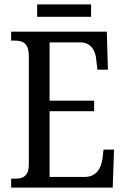

<svg xmlns="http://www.w3.org/2000/svg" viewBox="-20 -859 576 879"><path d="M150 -782H397V-839H150ZM31 0H496L502 -174H454L449 -132C443 -88 421 -49 367 -49H207V-350H411V-398H207V-665H346C398 -665 418 -626 421 -582L426 -540H474L469 -714H31V-673H47C83 -673 112 -664 112 -601V-108C112 -51 85 -41 47 -41H31Z"/></svg>

Font: Noto Serif Tamil Condensed
Style: Italic
Weight: 400
Width: 3
Italic angle: -12°
Designer: Indian Type Foundry, Tom Grace, and the Monotype Design Team
Foundry: Monotype Imaging Inc.
Version: Version 2.003